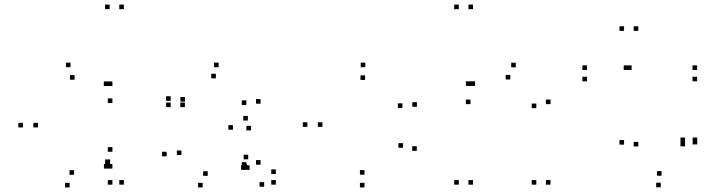

<svg xmlns="http://www.w3.org/2000/svg" viewBox="-20 -795 3140 837"><path d="M460 -80V-100H440V-80ZM470 10V-10H450V10ZM520 10V-10H500V10ZM520 -755V-775H500V-755ZM458 -755V-775H438V-755ZM458 -80V-100H438V-80ZM283.5 22V2H263.5V22ZM453 -60V-80H433V-60ZM470 -60V-80H450V-60ZM470 -133.5V-153.5H450V-133.5ZM303 -33V-53H283V-33ZM145.5 -239.5V-259.5H125.5V-239.5ZM305 -447.5V-467.5H285V-447.5ZM470 -346V-366H450V-346ZM470 -420V-440H450V-420ZM452.5 -420V-440H432.5V-420ZM287.5 -502V-522H267.5V-502ZM80 -239.5V-259.5H60V-239.5Z M724 -355.5V-375.5H704V-355.5ZM724 -328V-348H704V-328ZM786 -328V-348H766V-328ZM786.5 -352V-372H766.5V-352ZM921 -453.5V-473.5H901V-453.5ZM1054 -337.5V-357.5H1034V-337.5ZM1054 -68V-88H1034V-68ZM1057 -59.5V-79.5H1037V-59.5ZM1131.5 19V-1H1111.5V19ZM1182.5 10V-10H1162.5V10ZM1182.5 -36.5V-56.5H1162.5V-36.5ZM1116 -77V-97H1096V-77ZM1116 -343V-363H1096V-343ZM933 -502V-522H913V-502ZM1060.5 -269.5V-289.5H1040.5V-269.5ZM706.5 -113.5V-133.5H686.5V-113.5ZM863.5 22V2H843.5V22ZM1051 -54.5V-74.5H1031V-54.5ZM1068 -54.5V-74.5H1048V-54.5ZM1062 -100.5V-120.5H1042V-100.5ZM885.5 -28.5V-48.5H865.5V-28.5ZM771 -119V-139H751V-119ZM995.5 -229.5V-249.5H975.5V-229.5ZM1074 -226.5V-246.5H1054V-226.5Z M1569 -33.5V-53.5H1549V-33.5ZM1385.5 -242V-262H1365.5V-242ZM1571.5 -446.5V-466.5H1551.5V-446.5ZM1734.5 -324.5V-344.5H1714.5V-324.5ZM1797.5 -329.5V-349.5H1777.5V-329.5ZM1572.5 -502V-522H1552.5V-502ZM1320 -242V-262H1300V-242ZM1569 22V2H1549V22ZM1797 -137.5V-157.5H1777V-137.5ZM1737 -151V-171H1717V-151Z M2042 -755V-775H2022V-755ZM1980 -755V-775H1960V-755ZM1980 10V-10H1960V10ZM2042 10V-10H2022V10ZM2380 -341V-361H2360V-341ZM2228.5 -501.5V-521.5H2208.5V-501.5ZM2051 -420.5V-440.5H2031V-420.5ZM2031 -420.5V-440.5H2011V-420.5ZM2031 -341V-361H2011V-341ZM2204.5 -448.5V-468.5H2184.5V-448.5ZM2318 -323.5V-343.5H2298V-323.5ZM2318 10V-10H2298V10ZM2380 10V-10H2360V10Z M2860.5 21.5V1.5H2840.5V21.5ZM3019.5 -165.5V-185.5H2999.5V-165.5ZM3019.5 -175.5V-195.5H2999.5V-175.5ZM2966.5 -175.5V-195.5H2946.5V-175.5ZM2966.5 -157V-177H2946.5V-157ZM2864 -29V-49H2844V-29ZM2762.5 -156.5V-176.5H2742.5V-156.5ZM2762.5 -660.5V-680.5H2742.5V-660.5ZM2700.5 -660.5V-680.5H2680.5V-660.5ZM2700.5 -164.5V-184.5H2680.5V-164.5ZM2719 -490V-510H2699V-490ZM2539 -490V-510H2519V-490ZM2539 -440.5V-460.5H2519V-440.5ZM3019 -440.5V-460.5H2999V-440.5ZM3019 -490V-510H2999V-490ZM2733.5 -490V-510H2713.5V-490Z"/></svg>

Font: Monaspace Neon Dots Var
Style: Regular
Weight: 400
Designer: Riley Cran and the Lettermatic Team
Version: Version 1.100 (Monaspace Neon Dots)